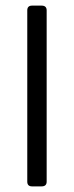

<svg xmlns="http://www.w3.org/2000/svg" viewBox="-20 -663 262 683"><path d="M146 -626V-17Q146 0 128 0H94Q77 0 77 -17V-626Q77 -643 94 -643H128Q146 -643 146 -626Z"/></svg>

Font: Rajdhani Semibold
Style: Regular
Weight: 600
Designer: Satya Rajpurohit, Jyotish Sonowal
Foundry: Indian Type Foundry
Version: Version 1.200;PS 1.0;hotconv 1.0.78;makeotf.lib2.5.61930; tt